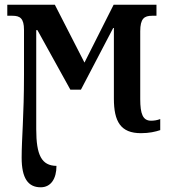

<svg xmlns="http://www.w3.org/2000/svg" viewBox="-20 -556 723 816"><path d="M153 240C196 240 220 204 220 149C157 148 134 104 134 -7V-428H139L279 -175H324L461 -437H464V-137C464 -39 493 10 579 10C614 10 640 4 661 -3V-50C648 -45 635 -43 622 -43C587 -43 576 -72 576 -135V-423C576 -477 593 -489 626 -489H645V-536H463L339 -290L213 -536H11V-489H33C65 -489 82 -478 82 -429V-238C82 -64 72 34 72 114C72 201 99 240 153 240Z"/></svg>

Font: Noto Serif Condensed Semi
Style: Regular
Weight: 600
Width: 3
Designer: Monotype Design Team
Foundry: Monotype Imaging Inc.
Version: Version 1.002